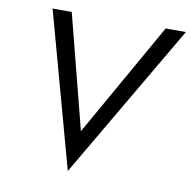

<svg xmlns="http://www.w3.org/2000/svg" viewBox="-82 -781 892 898"><g transform="rotate(10 364.5 -332.0)"><path d="M633 -700H729L298 36L96 -700H187L326 -158Z"/></g></svg>

Font: Jost
Style: Italic
Weight: 400
Italic angle: -5°
Version: Version 3.710